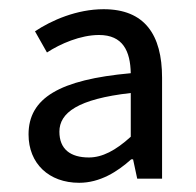

<svg xmlns="http://www.w3.org/2000/svg" viewBox="-20 -829 425 417"><path d="M152 -432C197 -432 235 -456 265 -483H269L278 -441H332V-660C332 -754 294 -809 205 -809C147 -809 92 -785 56 -761L82 -715C111 -734 155 -753 195 -753C247 -753 263 -718 264 -670C109 -656 42 -616 42 -537C42 -474 86 -432 152 -432ZM173 -487C133 -487 109 -505 109 -543C109 -584 149 -614 264 -627V-532C231 -502 202 -487 173 -487Z"/></svg>

Font: Kinto Sans
Style: Regular
Weight: 400
Designer: Authors: Ryoko NISHIZUKA  (kana & ideographs); Paul D. Hunt (Latin, Greek & Cyrillic); Wenlong ZHANG  (bopomofo); Sandol
Foundry: Adobe Systems Incorporated, ookami Inc.
Version: Version 0.001